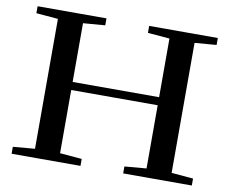

<svg xmlns="http://www.w3.org/2000/svg" viewBox="-74 -756 1016 850"><g transform="rotate(10 434.0 -331.5)"><path d="M28.8 0V-31.2L127 -39.6V-623.5L28.8 -631.8V-663.1H338.4V-631.8L239.7 -624V-359.9H628.4V-623.5L530.3 -631.8V-663.1H838.9V-631.8L741.2 -624V-39.6L838.9 -31.2V0H530.3V-31.2L628.4 -39.6V-323.7H239.7V-39.6L338.4 -31.2V0Z"/></g></svg>

Font: Elstob 10pt Medium
Style: Regular
Weight: 500
Designer: Peter S. Baker
Version: Version 1.015